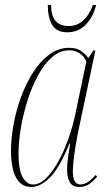

<svg xmlns="http://www.w3.org/2000/svg" viewBox="-20 -737 433 767"><path d="M106 10Q64 10 44 -28Q24 -66 24 -134Q24 -185 34.5 -241.5Q45 -298 65 -352Q85 -406 113.5 -450Q142 -494 178 -520Q214 -546 256 -546Q285 -546 303 -534Q321 -522 333 -505L353 -535H361L290 -200Q286 -179 281.5 -151Q277 -123 274 -96.5Q271 -70 271 -52Q271 0 302 0Q316 0 330.5 -9.5Q345 -19 362 -38L368 -31Q352 -12 335 -1Q318 10 298 10Q270 10 259 -9Q248 -28 248 -58Q248 -82 252 -110Q256 -138 260 -163H257Q218 -66 179.5 -28Q141 10 106 10ZM112 0Q138 0 163 -24Q188 -48 211 -88.5Q234 -129 252 -179Q270 -229 281 -281L325 -492Q315 -514 296.5 -525Q278 -536 256 -536Q220 -536 188.5 -509Q157 -482 132.5 -437Q108 -392 90.5 -337.5Q73 -283 63.5 -227Q54 -171 54 -123Q54 -58 70.5 -29Q87 0 112 0ZM249 -608Q207 -608 189 -636.5Q171 -665 171 -717H184Q184 -633 254 -633Q320 -633 351 -717H364Q352 -668 322 -638Q292 -608 249 -608Z"/></svg>

Font: Noto Serif Display ExtraCondensed Thin
Style: Italic
Weight: 100
Width: 2
Italic angle: -12°
Designer: Monotype Design Team
Foundry: Monotype Imaging Inc.
Version: Version 2.009